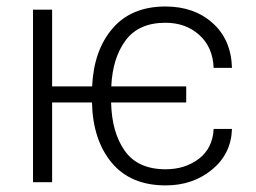

<svg xmlns="http://www.w3.org/2000/svg" viewBox="-20 -558 784 588"><path d="M139.6 -293.5H262.2Q267.1 -403.8 324.7 -470.9Q382.3 -538.1 486.8 -538.1Q574.7 -538.1 631.3 -487.3Q688 -436.5 690.4 -350.1H634.3Q631.8 -413.6 590.3 -450.9Q548.8 -488.3 486.8 -488.3Q404.8 -488.3 364.7 -434.3Q324.7 -380.4 320.8 -293.5H550.3V-244.1H320.3Q322.3 -152.3 362.3 -95.9Q402.3 -39.6 487.3 -39.6Q546.9 -39.6 589.1 -71.8Q631.3 -104 634.3 -163.1H690.4Q688 -86.9 629.4 -38.6Q570.8 9.8 487.3 9.8Q379.9 9.8 322 -59.8Q264.2 -129.4 261.7 -244.1H139.6V0H81.1V-528.3H139.6Z"/></svg>

Font: Franko
Style: Light
Weight: 300
Designer: Google
Version: Version 1.200310; 2013